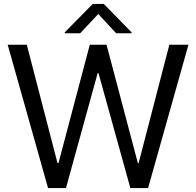

<svg xmlns="http://www.w3.org/2000/svg" viewBox="-20 -955 996 975"><path d="M224 0H315L476 -584H480L642 0H732L937 -728H840L684 -127H680L521 -728H436L277 -127H272L116 -728H19ZM309 -786H387L479 -884L570 -786H648V-791L507 -935H451L309 -791Z"/></svg>

Font: Wafeq
Style: Regular
Weight: 400
Designer: Rasmus Andersson & Azza Alameddine
Foundry: Google & TypeTogether
Version: Version 3.000;FEAKit 1.0